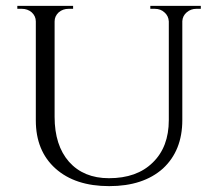

<svg xmlns="http://www.w3.org/2000/svg" viewBox="-20 -620 740 654"><path d="M664 -600V-590H649Q630 -590 616 -578Q602 -566 601 -548V-211Q601 -107 535 -46Q468 14 352 14Q236 14 169 -46Q102 -106 102 -210V-547Q102 -565 88 -578Q74 -590 54 -590H39V-600H229V-590H214Q194 -590 180 -578Q166 -565 166 -547V-222Q166 -125 215 -69Q265 -13 351 -13Q446 -13 500 -66Q555 -119 555 -211V-547Q554 -566 540 -578Q527 -590 507 -590H492V-600Z"/></svg>

Font: Cinzel(RUS BY LYAJKA)
Style: Regular
Weight: 400
Designer: Natanael Gama
Version: Version 1.001;PS 001.001;hotconv 1.0.56;makeotf.lib2.0.21325